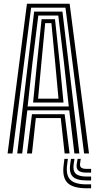

<svg xmlns="http://www.w3.org/2000/svg" viewBox="-20 -820 516 1026"><path d="M20.6 0 124 -800H352.1L455.6 0H429.4L329.8 -779.1H146.3L46.8 0ZM124.3 0 150.8 -209.9H325.4L351.8 0H325.3L304.7 -189.2H171.5L150.9 0ZM72.1 0 162.4 -758H313.7L404.1 0H377.5L350.1 -230.5H126L98.6 0ZM127.6 -251.2H347.5L322.3 -481.4L291.4 -737.1H184.7L153 -481.4ZM156.8 -272 177.7 -481.4 202.2 -717.5H273.9L299.2 -481.4L319.4 -272ZM183.5 -292.7H292.6L275.2 -481.4L254.7 -696.5H221.5L200.9 -481.4ZM342.8 28.8 338.4 62.4Q331.6 116.6 356.1 140.9Q380.6 165.2 443.4 165.2H466.8V186.1H443.4Q369.6 186.1 340.6 156.9Q311.7 127.8 320 62.4L324.3 28.8ZM411.5 28.8 407.9 54.3Q405.9 69 414 75.7Q422.1 82.4 443.4 82.4H466.8V102.5H443.4Q411 102.5 398.5 91Q385.9 79.5 390.3 54.3L394.7 28.8ZM378 28.8 373.6 58.3Q368.5 92.8 384.8 108.1Q401.2 123.4 443.4 123.4H466.8V144.3H443.4Q389.9 144.3 369.2 124Q348.4 103.6 355.1 58.3L359.5 28.8Z"/></svg>

Font: Big Shoulders Inline Text SC Thin
Style: Regular
Weight: 100
Designer: Patric King
Foundry: XO Type Co
Version: Version 2.002